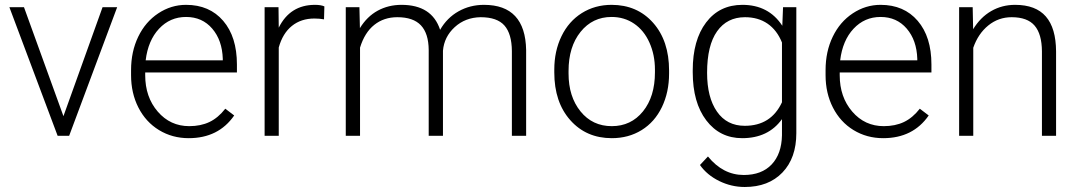

<svg xmlns="http://www.w3.org/2000/svg" viewBox="-20 -558 4435 789"><path d="M240.7 -80.6 401.4 -528.3H461.4L264.2 0H216.8L18.6 -528.3H78.6Z M755.4 9.8Q688 9.8 633.5 -23.4Q579.1 -56.6 548.8 -116Q518.6 -175.3 518.6 -249V-270Q518.6 -346.2 548.1 -407.2Q577.6 -468.3 630.4 -503.2Q683.1 -538.1 744.6 -538.1Q840.8 -538.1 897.2 -472.4Q953.6 -406.7 953.6 -293V-260.3H576.7V-249Q576.7 -159.2 628.2 -99.4Q679.7 -39.6 757.8 -39.6Q804.7 -39.6 840.6 -56.6Q876.5 -73.7 905.8 -111.3L942.4 -83.5Q877.9 9.8 755.4 9.8ZM744.6 -488.3Q678.7 -488.3 633.5 -439.9Q588.4 -391.6 578.6 -310.1H895.5V-316.4Q893.1 -392.6 852.1 -440.4Q811 -488.3 744.6 -488.3Z M1311.5 -478.5Q1293 -481.9 1272 -481.9Q1217.3 -481.9 1179.4 -451.4Q1141.6 -420.9 1125.5 -362.8V0H1067.4V-528.3H1124.5L1125.5 -444.3Q1171.9 -538.1 1274.4 -538.1Q1298.8 -538.1 1313 -531.7Z M1457 -528.3 1459 -442.4Q1488.3 -490.2 1532.2 -514.2Q1576.2 -538.1 1629.9 -538.1Q1754.9 -538.1 1788.6 -435.5Q1816.9 -484.9 1864.3 -511.5Q1911.6 -538.1 1968.8 -538.1Q2138.7 -538.1 2142.1 -352.5V0H2083.5V-348.1Q2083 -418.9 2053 -453.1Q2022.9 -487.3 1955.1 -487.3Q1892.1 -486.3 1848.6 -446.5Q1805.2 -406.7 1800.3 -349.6V0H1741.7V-352.5Q1741.2 -420.4 1709.7 -453.9Q1678.2 -487.3 1612.8 -487.3Q1557.6 -487.3 1518.1 -455.8Q1478.5 -424.3 1459.5 -362.3V0H1400.9V-528.3Z M2257.8 -272Q2257.8 -348.1 2287.4 -409.2Q2316.9 -470.2 2370.8 -504.2Q2424.8 -538.1 2493.2 -538.1Q2598.6 -538.1 2664.1 -464.1Q2729.5 -390.1 2729.5 -268.1V-255.9Q2729.5 -179.2 2700 -117.9Q2670.4 -56.6 2616.7 -23.4Q2563 9.8 2494.1 9.8Q2389.2 9.8 2323.5 -64.2Q2257.8 -138.2 2257.8 -260.3ZM2316.4 -255.9Q2316.4 -161.1 2365.5 -100.3Q2414.6 -39.6 2494.1 -39.6Q2573.2 -39.6 2622.3 -100.3Q2671.4 -161.1 2671.4 -260.7V-272Q2671.4 -332.5 2648.9 -382.8Q2626.5 -433.1 2585.9 -460.7Q2545.4 -488.3 2493.2 -488.3Q2415 -488.3 2365.7 -427Q2316.4 -365.7 2316.4 -266.6Z M2826.7 -269Q2826.7 -393.1 2881.6 -465.6Q2936.5 -538.1 3030.8 -538.1Q3138.7 -538.1 3194.8 -452.1L3197.8 -528.3H3252.4V-10.7Q3252.4 91.3 3195.3 150.9Q3138.2 210.4 3040.5 210.4Q2985.4 210.4 2935.3 185.8Q2885.3 161.1 2856.4 120.1L2889.2 85Q2951.2 161.1 3036.6 161.1Q3109.9 161.1 3150.9 117.9Q3191.9 74.7 3193.4 -2V-68.4Q3137.2 9.8 3029.8 9.8Q2938 9.8 2882.3 -63.5Q2826.7 -136.7 2826.7 -261.2ZM2885.7 -258.8Q2885.7 -157.7 2926.3 -99.4Q2966.8 -41 3040.5 -41Q3148.4 -41 3193.4 -137.7V-383.3Q3172.9 -434.1 3134.3 -460.7Q3095.7 -487.3 3041.5 -487.3Q2967.8 -487.3 2926.8 -429.4Q2885.7 -371.6 2885.7 -258.8Z M3609.4 9.8Q3542 9.8 3487.5 -23.4Q3433.1 -56.6 3402.8 -116Q3372.6 -175.3 3372.6 -249V-270Q3372.6 -346.2 3402.1 -407.2Q3431.6 -468.3 3484.4 -503.2Q3537.1 -538.1 3598.6 -538.1Q3694.8 -538.1 3751.2 -472.4Q3807.6 -406.7 3807.6 -293V-260.3H3430.7V-249Q3430.7 -159.2 3482.2 -99.4Q3533.7 -39.6 3611.8 -39.6Q3658.7 -39.6 3694.6 -56.6Q3730.5 -73.7 3759.8 -111.3L3796.4 -83.5Q3731.9 9.8 3609.4 9.8ZM3598.6 -488.3Q3532.7 -488.3 3487.5 -439.9Q3442.4 -391.6 3432.6 -310.1H3749.5V-316.4Q3747.1 -392.6 3706.1 -440.4Q3665 -488.3 3598.6 -488.3Z M3977.1 -528.3 3979 -438Q4008.8 -486.8 4053.2 -512.5Q4097.7 -538.1 4151.4 -538.1Q4236.3 -538.1 4277.8 -490.2Q4319.3 -442.4 4319.8 -346.7V0H4261.7V-347.2Q4261.2 -418 4231.7 -452.6Q4202.1 -487.3 4137.2 -487.3Q4083 -487.3 4041.3 -453.4Q3999.5 -419.4 3979.5 -361.8V0H3921.4V-528.3Z"/></svg>

Font: RobotoInd Light
Style: Regular
Weight: 300
Designer: Google
Version: Version 2.001151; 2014